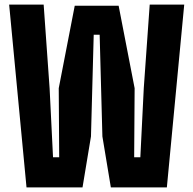

<svg xmlns="http://www.w3.org/2000/svg" viewBox="-20 -820 846 840"><path d="M96 0 20 -800H171L197 -434L212 -132H239L237 -434L307 -795H499L569 -434L567 -132H594L609 -434L635 -800H786L710 0H465L428 -223L416 -668H390L378 -223L341 0Z"/></svg>

Font: Big Shoulders Display Black
Style: Regular
Weight: 900
Designer: Patric King
Foundry: XO Type Co
Version: Version 1.000; ttfautohint (v1.8.2)